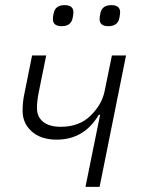

<svg xmlns="http://www.w3.org/2000/svg" viewBox="-20 -728 553 748"><path d="M220 -626Q186 -626 186 -654Q186 -662 189 -676Q195 -708 232 -708Q266 -708 266 -680Q266 -672 263 -658Q257 -626 220 -626ZM402 -626Q368 -626 368 -654Q368 -662 371 -676Q377 -708 414 -708Q448 -708 448 -680Q448 -672 445 -658Q439 -626 402 -626ZM313 0 370 -281H365Q308 -184 201 -184Q139 -184 103.5 -216Q68 -248 68 -296Q68 -331 75 -363L105 -512H160L130 -364Q124 -332 124 -307Q124 -273 148 -253.5Q172 -234 217 -234Q289 -234 333.5 -278Q378 -322 388 -375L416 -512H471L368 0Z"/></svg>

Font: IBM Plex Sans Light
Style: Italic
Weight: 300
Italic angle: -11.31°
Designer: Mike Abbink, Paul van der Laan, Pieter van Rosmalen
Foundry: Bold Monday
Version: Version 3.0